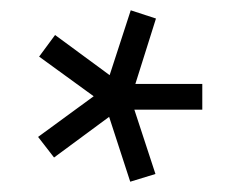

<svg xmlns="http://www.w3.org/2000/svg" viewBox="-20 -724 460 373"><path d="M373 -511H241L282 -386L233 -371L192 -497L85 -418L54 -458L162 -537L56 -614L87 -656L193 -578L234 -704L283 -688L243 -561H373Z"/></svg>

Font: Titillium Web
Style: Regular
Weight: 400
Version: Version 1.001;PS 57.000;hotconv 1.0.70;makeotf.lib2.5.55311